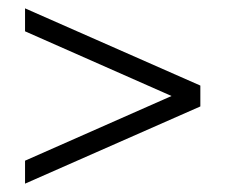

<svg xmlns="http://www.w3.org/2000/svg" viewBox="-20 -502 540 460"><path d="M40 -62V-117L391 -272L40 -427V-482L460 -297V-247Z"/></svg>

Font: Spectral
Style: Regular
Weight: 400
Designer: Jean-Baptiste Levee
Foundry: Production Type
Version: Version 1.002